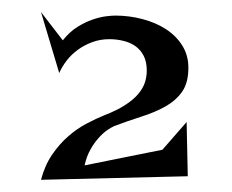

<svg xmlns="http://www.w3.org/2000/svg" viewBox="-20 -643 385 318"><path d="M168.9 -434.1Q164.6 -432.1 157.7 -427.5Q150.9 -422.9 143.6 -414.8Q136.2 -406.7 129.9 -395.5Q123.5 -384.3 120.1 -369.1L249 -395L289.1 -440.9L291 -351.1L47.9 -345.2Q54.2 -369.1 66.4 -387Q78.6 -404.8 93.3 -417.5Q107.9 -430.2 123.8 -438.5Q139.6 -446.8 152.8 -452.1Q174.3 -460.4 188 -469.5Q201.7 -478.5 209.5 -488Q217.3 -497.6 220.2 -507.1Q223.1 -516.6 223.1 -525.9Q223.1 -540.5 218 -550.5Q212.9 -560.5 204.1 -566.7Q195.3 -572.8 184.1 -575.4Q172.9 -578.1 161.1 -578.1Q146 -578.1 132.8 -573.2Q119.6 -568.4 108.9 -560.5Q98.1 -552.7 90.3 -542.5Q82.5 -532.2 78.1 -522L47.9 -623L84 -576.2Q95.2 -590.3 108.2 -598.4Q121.1 -606.4 133.3 -610.6Q145.5 -614.7 155.5 -616Q165.5 -617.2 170.9 -617.2Q194.3 -617.2 216.3 -611.3Q238.3 -605.5 255.1 -594.5Q272 -583.5 282 -567.4Q292 -551.3 292 -530.8Q292 -505.9 281.7 -491.2Q271.5 -476.6 254.2 -466.8Q236.8 -457 214.6 -450Q192.4 -442.9 168.9 -434.1Z"/></svg>

Font: Risque
Style: Regular
Weight: 400
Designer: Astigmatic (AOETI)
Foundry: Astigmatic (AOETI)
Version: Version 1.000